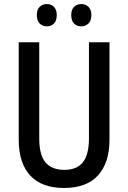

<svg xmlns="http://www.w3.org/2000/svg" viewBox="-20 -924 637 954"><path d="M524 -231Q524 -115 467 -52.5Q410 10 298 10Q188 10 130.5 -51.5Q73 -113 73 -231V-714H175V-236Q175 -153 206.5 -116.5Q238 -80 300 -80Q362 -80 392 -118Q422 -156 422 -237V-714H524ZM163 -849Q163 -877 177.5 -890.5Q192 -904 213 -904Q234 -904 248 -890Q262 -876 262 -849Q262 -821 248 -807Q234 -793 213 -793Q192 -793 177.5 -807Q163 -821 163 -849ZM334 -849Q334 -877 348.5 -890.5Q363 -904 384 -904Q405 -904 419.5 -890Q434 -876 434 -849Q434 -821 419.5 -807Q405 -793 384 -793Q362 -793 348 -807Q334 -821 334 -849Z"/></svg>

Font: Noto Sans Gurmukhi Condensed Medium
Style: Regular
Weight: 500
Width: 3
Designer: Jelle Bosma - Monotype Design Team
Foundry: Monotype Imaging Inc.
Version: Version 2.004; ttfautohint (v1.8.4.7-5d5b)